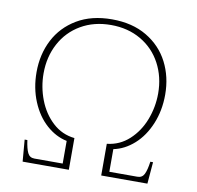

<svg xmlns="http://www.w3.org/2000/svg" viewBox="-77 -756 857 835"><g transform="rotate(10 352.0 -338.5)"><path d="M68 -96H80Q85 -59 94 -40.5Q103 -22 124 -22H249V-122Q200 -132 158.5 -169Q117 -206 92.5 -265Q68 -324 68 -394Q68 -473 101 -537Q134 -601 198 -639Q262 -677 352 -677Q442 -677 506 -639Q570 -601 603 -537Q636 -473 636 -394Q636 -324 611.5 -265Q587 -206 545.5 -169Q504 -132 455 -122V-22H579Q600 -22 609 -40.5Q618 -59 623 -96H635L627 0H423V-140Q479 -146 520.5 -184Q562 -222 583.5 -278Q605 -334 605 -394Q605 -467 573.5 -526Q542 -585 484.5 -618.5Q427 -652 352 -652Q277 -652 219.5 -618.5Q162 -585 130.5 -526Q99 -467 99 -394Q99 -334 120.5 -278Q142 -222 183 -184Q224 -146 280 -140V0H76Z"/></g></svg>

Font: Taviraj Thin
Style: Regular
Weight: 250
Designer: Katatrad Team
Foundry: CadsonDemak
Version: Version 1.001